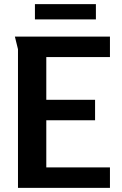

<svg xmlns="http://www.w3.org/2000/svg" viewBox="-20 -909 589 929"><path d="M149 -889V-815H444V-889ZM52 -732 67 -671V0H512V-99H204V-327H440V-426H204V-633H512V-732Z"/></svg>

Font: Rosario
Style: Bold
Weight: 700
Designer: Hector Gatti
Foundry: Omnibus Type
Version: Version 1.100